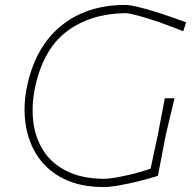

<svg xmlns="http://www.w3.org/2000/svg" viewBox="-20 -745 778 774"><path d="M398.5 9Q303 9 236.2 -24.5Q169.5 -58 131.5 -115.5Q93.5 -173 83 -246.2Q72.5 -319.5 89.5 -399Q123.5 -557.5 226.8 -641.2Q330 -725 483.5 -725Q502.5 -725 534.2 -717.5Q566 -710 602.5 -698.8Q639 -687.5 673 -675.5Q707 -663.5 730.5 -655L718.5 -619Q668.5 -639.5 620.5 -656Q572.5 -672.5 536 -682.2Q499.5 -692 484.5 -692Q345 -690 249.8 -618.8Q154.5 -547.5 121.5 -393Q106.5 -322 114 -256.5Q121.5 -191 154.2 -138.8Q187 -86.5 247.8 -55.8Q308.5 -25 399.5 -24Q414.5 -24 445 -29Q475.5 -34 513 -43.2Q550.5 -52.5 587 -65Q595 -102 602 -135Q609 -168 616 -200Q624.5 -245 631.2 -279.5Q638 -314 644.5 -349H683.5Q675.5 -314 667.2 -279.8Q659 -245.5 648 -200Q641 -163 633.5 -124Q626 -85 616.5 -36Q584.5 -26 543 -15.5Q501.5 -5 462.5 2Q423.5 9 398.5 9Z"/></svg>

Font: Commissioner Loud Thin
Style: Italic
Weight: 100
Italic angle: -12°
Designer: Kostas Bartsokas
Foundry: Kostas Bartsokas
Version: Version 1.000; ttfautohint (v1.8.3)